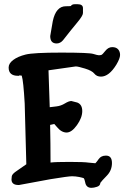

<svg xmlns="http://www.w3.org/2000/svg" viewBox="-20 -904 621 922"><path d="M352.5 -883.8Q378.4 -883.8 378.4 -864.7Q378.4 -864.7 378.4 -864.3V-841.3Q378.4 -828.6 350.8 -795.7Q323.2 -762.7 282.7 -710.9Q269.5 -695.3 252 -695.3Q221.2 -695.3 221.2 -730.5V-731Q226.6 -766.1 233.4 -802.2Q248.5 -874 296.4 -874Q296.4 -874 296.9 -874Q313.5 -874 320.3 -875Q325.2 -883.8 339.4 -883.8ZM222.7 -123.5Q245.6 -126.5 314.5 -126.5Q383.3 -126.5 406.2 -123L438 -120.1Q442.9 -124.5 454.3 -140.6Q465.8 -156.7 488.3 -156.7H489.3Q517.6 -156.7 517.6 -121.1Q517.6 -85.4 492.7 -60.1Q467.8 -34.7 461.9 -25.9Q461.4 -12.2 446 -7.1Q430.7 -2 419.4 -2Q394 -2 389.2 -27.8Q385.7 -43.9 382.8 -47.9Q378.4 -50.3 360.6 -54Q342.8 -57.6 325.7 -57.6Q308.6 -57.6 222.2 -43.5L71.3 -15.6H69.3Q35.2 -15.6 35.2 -42.5Q35.2 -46.4 36.6 -57.6Q38.1 -68.8 61.5 -84L106.4 -115.2L98.6 -406.7Q92.3 -516.6 84.5 -540Q84 -540.5 83.5 -541L72.8 -542L71.3 -540H66.4Q21.5 -540 21.5 -579.6V-580.1Q21.5 -599.6 43.7 -616.2Q65.9 -632.8 103.3 -642.1Q140.6 -651.4 274.4 -651.4Q408.2 -651.4 428.2 -645Q448.2 -638.7 454.6 -638.7Q460.9 -638.7 466.3 -640.1Q471.7 -641.6 485.8 -659.7Q500 -677.7 518.8 -677.7Q537.6 -677.7 547.1 -667.2Q556.6 -656.7 556.6 -640.1Q556.6 -623.5 538.6 -593.3Q503.4 -536.1 464.8 -536.1Q444.3 -536.1 433.1 -550.3Q421.9 -564.5 388.4 -574.7Q355 -585 343.8 -585L212.9 -566.4Q216.3 -477.5 218.8 -389.2Q230 -390.6 251.2 -393.1Q272.5 -395.5 291.5 -407.2Q310.5 -418.9 322.3 -418.9H322.8L351.1 -411.6Q375 -402.3 375 -370.6Q375 -338.9 349.6 -303.2Q324.2 -267.6 299.8 -267.6Q275.4 -267.6 253.9 -293.5L240.7 -308.6L220.7 -304.2Q222.7 -213.4 222.7 -123.5Z"/></svg>

Font: Drukaatie burti
Style: Demi
Weight: 600
Version: Version 0.14